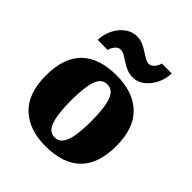

<svg xmlns="http://www.w3.org/2000/svg" viewBox="-216 -924 1072 1072"><g transform="rotate(45 320.0 -388.0)"><path d="M318 10Q189 10 115 -60Q41 -130 41 -271Q41 -412 112 -481.5Q183 -551 321 -551Q450 -551 524 -481.5Q598 -412 598 -271Q598 -130 527 -60Q456 10 318 10ZM320 -61Q350 -61 368 -85Q386 -109 393.5 -156Q401 -203 401 -271Q401 -375 382.5 -427Q364 -479 319 -479Q274 -479 256.5 -427Q239 -375 239 -271Q239 -168 257 -114.5Q275 -61 320 -61ZM391 -606Q364 -606 342 -615.5Q320 -625 301.5 -637.5Q283 -650 266.5 -659.5Q250 -669 234 -669Q217 -669 202.5 -652.5Q188 -636 185 -616H105Q107 -664 127 -702.5Q147 -741 178.5 -763.5Q210 -786 246 -786Q273 -786 294.5 -776.5Q316 -767 334.5 -754.5Q353 -742 369.5 -732.5Q386 -723 402 -723Q418 -723 433 -739.5Q448 -756 451 -776H530Q528 -728 508 -689.5Q488 -651 457.5 -628.5Q427 -606 391 -606Z"/></g></svg>

Font: Noto Serif Kannada Black
Style: Regular
Weight: 900
Version: Version 2.003